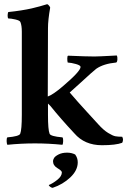

<svg xmlns="http://www.w3.org/2000/svg" viewBox="-20 -699 617 932"><path d="M305.7 42Q327.1 42 344.7 50.8Q357.4 67.4 357.4 88.9Q357.4 127.9 321.3 162.1Q285.2 196.3 235.4 212.9Q228.5 211.9 222.7 207Q216.8 202.1 216.8 199.2Q236.3 191.4 258.3 173.8Q280.3 156.2 280.3 137.7Q280.3 129.9 258.8 117.2Q237.3 104.5 237.3 83Q237.3 77.1 242.2 68.4Q247.1 59.6 264.2 50.8Q281.2 42 305.7 42ZM212.9 -141.6Q212.9 -69.3 220.7 -49.8Q225.6 -37.1 283.2 -32.2Q287.1 -27.3 286.6 -14.2Q286.1 -1 283.2 3.9Q216.8 -2.9 149.4 -2.9Q82 -2.9 15.6 3.9Q12.7 -1 12.2 -14.2Q11.7 -27.3 15.6 -32.2Q73.2 -37.1 78.1 -49.8Q85.9 -69.3 85.9 -141.6V-544.9Q85.9 -575.2 79.1 -591.8Q76.2 -599.6 54.7 -604.5Q33.2 -609.4 20.5 -609.4Q18.6 -609.4 17.6 -616.2Q16.6 -623 17.6 -630.9Q18.6 -638.7 20.5 -640.6Q50.8 -643.6 81.5 -648.4Q112.3 -653.3 133.8 -658.2Q155.3 -663.1 172.4 -668Q189.5 -672.9 199.2 -675.8L209 -678.7Q212.9 -677.7 217.8 -671.9Q222.7 -666 223.6 -662.1Q212.9 -601.6 212.9 -562.5L211.9 -230.5Q237.3 -239.3 285.2 -280.3Q371.1 -353.5 371.1 -374Q371.1 -381.8 348.6 -388.2Q326.2 -394.5 308.6 -395.5Q306.6 -402.3 306.6 -415Q306.6 -427.7 310.5 -428.7Q397.5 -424.8 438.5 -424.8Q454.1 -424.8 470.7 -425.8Q487.3 -426.8 509.3 -427.7Q531.2 -428.7 546.9 -429.7Q550.8 -421.9 549.8 -409.7Q548.8 -397.5 543.9 -395.5Q482.4 -389.6 447.3 -365.2Q438.5 -358.4 420.4 -342.3Q402.3 -326.2 372.1 -298.3Q341.8 -270.5 318.4 -250Q358.4 -203.1 399.4 -158.7Q440.4 -114.3 457 -95.7Q482.4 -67.4 504.9 -53.7Q527.3 -40 540 -37.6Q552.7 -35.2 573.2 -35.2Q581.1 -21.5 573.2 -5.9Q542 5.9 474.6 5.9Q390.6 5.9 340.8 -51.8Q273.4 -124 225.6 -183.6L212.9 -196.3Z"/></svg>

Font: Crimson
Style: Bold
Weight: 700
Version: Version 0.8 ; ttfautohint (v1.00) -l 8 -r 50 -G 200 -x 14 -D